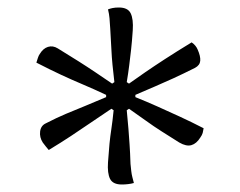

<svg xmlns="http://www.w3.org/2000/svg" viewBox="-20 -556 640 512"><path d="M297 -536Q321 -536 328.5 -520.5Q336 -505 334 -475Q332 -445 329.5 -423Q327 -401 324.5 -381Q322 -361 318 -337L324 -333Q345 -348 367.5 -363.5Q390 -379 420 -398.5Q450 -418 491 -443Q497 -439 501 -434Q505 -429 507 -424Q515 -406 514 -394Q513 -382 500 -375Q468 -359 443 -347.5Q418 -336 394.5 -326Q371 -316 341 -303V-297Q371 -285 400 -272Q429 -259 459.5 -245Q490 -231 523 -214Q522 -207 520.5 -201.5Q519 -196 514 -189Q504 -173 490.5 -169Q477 -165 458 -176Q431 -193 410.5 -206Q390 -219 370 -233.5Q350 -248 324 -266L318 -262Q321 -233 322.5 -212.5Q324 -192 325.5 -171Q327 -150 328 -119Q329 -109 330 -100Q331 -91 333 -83.5Q335 -76 337 -68Q330 -66 321.5 -65Q313 -64 305 -64Q281 -64 273.5 -79Q266 -94 268 -123Q270 -153 272 -173Q274 -193 277 -212.5Q280 -232 283 -262L277 -266Q247 -246 221.5 -228.5Q196 -211 169.5 -193.5Q143 -176 110 -156Q106 -161 102.5 -165Q99 -169 94 -176Q85 -190 87 -205.5Q89 -221 102 -227Q131 -242 156 -252.5Q181 -263 207 -273.5Q233 -284 263 -297V-303Q229 -319 200.5 -331Q172 -343 143 -356.5Q114 -370 77 -389Q79 -395 81 -401.5Q83 -408 86 -412Q95 -427 108 -431Q121 -435 134 -427Q165 -408 189.5 -392.5Q214 -377 235.5 -362.5Q257 -348 279 -333L285 -337Q282 -363 280 -383Q278 -403 277 -425Q276 -447 274 -479Q273 -496 272 -507.5Q271 -519 268 -531Q273 -533 280 -534.5Q287 -536 297 -536Z"/></svg>

Font: Recursive Monospace Casual Light
Style: Regular
Weight: 300
Version: Version 1.047